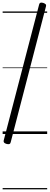

<svg xmlns="http://www.w3.org/2000/svg" viewBox="-20 -1017 378 1457"><path d="M29 75Q16 71 11 65Q6 59 8 49L277 -983Q279 -993 286.5 -996Q294 -999 308 -995Q320 -991 326 -985Q332 -979 329 -969L61 63Q59 73 51 76Q43 79 29 75ZM0 410H338V420H0ZM0 -20H338V0H0ZM0 -505H338V-500H0ZM0 -930H338V-920H0Z"/></svg>

Font: Playwrite DE Grund Guides
Style: Regular
Weight: 400
Designer: Veronika Burian, José Scaglione
Foundry: TypeTogether
Version: Version 1.003